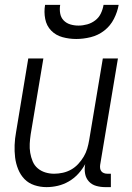

<svg xmlns="http://www.w3.org/2000/svg" viewBox="-20 -760 540 788"><path d="M171 8Q145 8 121 0Q97 -8 80.5 -25Q64 -42 54.5 -65.5Q45 -89 42 -114Q39 -139 40 -165Q41 -191 46 -218L96 -520H158L106 -209Q103 -189 102 -170Q101 -151 104 -133Q107 -115 114 -98Q121 -81 134.5 -69.5Q148 -58 165.5 -52.5Q183 -47 202 -47Q220 -47 238 -51Q256 -55 272 -64Q288 -73 301 -87Q314 -101 323.5 -117Q333 -133 338 -150Q343 -167 346 -185L402 -520H464L391 -83Q390 -76 391 -69Q392 -62 396 -57Q400 -52 406.5 -49.5Q413 -47 421 -47H435V8H412Q393 8 375 3Q357 -2 345 -15Q333 -28 329.5 -46Q326 -64 329 -83L330 -87Q318 -65 301 -46.5Q284 -28 262.5 -15.5Q241 -3 217.5 2.5Q194 8 171 8ZM293 -600Q264 -600 236.5 -607.5Q209 -615 190 -634.5Q171 -654 165.5 -682.5Q160 -711 165 -740H227Q224 -722 227 -705Q230 -688 241 -676.5Q252 -665 268 -660Q284 -655 302 -655Q320 -655 338 -660Q356 -665 371 -676.5Q386 -688 394 -705Q402 -722 405 -740H467Q462 -711 447.5 -682.5Q433 -654 408 -634.5Q383 -615 352.5 -607.5Q322 -600 293 -600Z"/></svg>

Font: Iosevka Curly Light
Style: Italic
Weight: 300
Italic angle: -9°
Monospace: yes
Designer: Belleve Invis
Foundry: Belleve Invis
Version: Version 22.1.2; ttfautohint (v1.8.4)